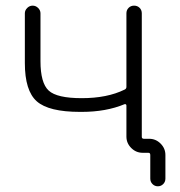

<svg xmlns="http://www.w3.org/2000/svg" viewBox="-20 -565 642 683"><path d="M429.7 -517.6Q429.7 -529.3 437.5 -537.1Q445.3 -544.9 457 -544.9Q468.8 -544.9 476.6 -537.1Q484.4 -529.3 484.4 -517.6V-78.1Q484.4 -71.3 492.2 -71.3H510.7Q534.2 -71.3 551.3 -54.2Q568.4 -37.1 568.4 -13.7V70.3Q568.4 82 560.5 89.8Q552.7 97.7 541.5 97.7Q530.3 97.7 522.5 89.8Q514.6 82 514.6 70.3V-13.7Q514.6 -21.5 507.8 -21.5H487.3Q463.9 -21.5 446.8 -38.6Q429.7 -55.7 429.7 -79.1V-189.5Q429.7 -192.4 427.7 -193.8Q425.8 -195.3 422.9 -194.3Q357.4 -167 270.5 -167Q267.6 -167 264.6 -167Q153.3 -167 110.8 -204.6Q68.4 -242.2 68.4 -340.8V-517.6Q68.4 -528.3 76.7 -536.6Q85 -544.9 96.2 -544.9Q107.4 -544.9 115.7 -536.6Q124 -528.3 124 -517.6V-347.7Q124 -269.5 153.3 -242.7Q182.6 -215.8 270.5 -215.8Q361.3 -215.8 422.9 -246.1Q429.7 -249 429.7 -255.9Z"/></svg>

Font: Gen Jyuu Gothic P Light
Style: Regular
Weight: 200
Designer: [Source Han Sans]
Ryoko NISHIZUKA  (kana & ideographs); Paul D. Hunt (Latin, Greek & Cyrillic); Wenlong ZHANG  (bopomofo
Version: Version 1.002.20150607